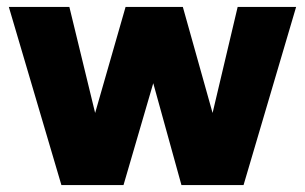

<svg xmlns="http://www.w3.org/2000/svg" viewBox="-20 -535 882 555"><path d="M157.5 0 5.5 -515H180.5L255 -208.5L343 -515H508.5L594.5 -208.5L667 -515H836L684 0H504.5L423 -294.5L337 0Z"/></svg>

Font: Geologica Thin Roman ExtraBold
Style: Regular
Weight: 800
Version: Version 1.010;gftools[0.9.28]